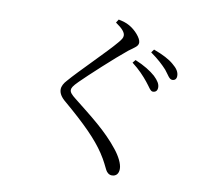

<svg xmlns="http://www.w3.org/2000/svg" viewBox="-90 -896 1180 1065"><g transform="rotate(10 500.0 -364.0)"><path d="M703 -481C724 -456 735 -432 749 -432C766 -432 775 -442 775 -460C775 -479 764 -497 740 -520C714 -543 676 -567 625 -588L611 -571C653 -539 682 -507 703 -481ZM796 -564C817 -538 827 -515 844 -515C859 -515 868 -524 868 -541C868 -563 856 -582 830 -603C806 -624 768 -644 716 -663L703 -645C748 -613 773 -589 796 -564ZM482 -774C523 -746 537 -727 537 -710C537 -698 531 -688 514 -668C468 -612 320 -468 270 -409C254 -392 244 -374 244 -356C244 -334 257 -313 283 -292C404 -189 476 -117 523 -46C551 -4 560 21 571 41C578 54 590 65 606 65C631 65 644 48 644 22C644 -7 623 -47 595 -82C524 -172 437 -237 334 -319C312 -336 300 -349 300 -362C300 -374 306 -385 335 -414C377 -456 509 -578 576 -632C611 -658 628 -666 628 -687C628 -711 591 -753 556 -772C537 -783 518 -788 494 -793Z"/></g></svg>

Font: Source Han Serif KR
Style: Regular
Weight: 400
Designer: Ryoko NISHIZUKA 西塚涼子 (kana & ideographs); Frank Grießhammer (Latin, Greek & Cyrillic); Wenlong ZHANG 张文龙 (bopomofo); San
Foundry: Adobe
Version: Version 2.001;hotconv 1.1.0;makeotfexe 2.6.0